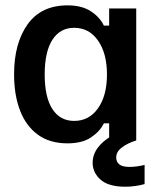

<svg xmlns="http://www.w3.org/2000/svg" viewBox="-20 -532 602 727"><path d="M235.8 10.8Q168.3 10.8 123.3 -22.1Q78.3 -55 55.8 -113.8Q33.3 -172.5 33.3 -250.8Q33.3 -368.3 84.6 -440Q135.8 -511.7 235.8 -511.7Q290 -511.7 324.2 -489.2Q358.3 -466.7 373.3 -435H393.3V-500H495.8V0H393.3V-65H373.3Q358.3 -34.2 324.6 -11.7Q290.8 10.8 235.8 10.8ZM260.8 -74.2Q317.5 -74.2 351.2 -122.1Q385 -170 385 -250Q385 -330 351.2 -378.3Q317.5 -426.7 260.8 -426.7Q207.5 -426.7 178.3 -381.2Q149.2 -335.8 149.2 -250Q149.2 -164.2 178.3 -119.2Q207.5 -74.2 260.8 -74.2ZM454.2 175Q390.8 175 360.8 148.3Q330.8 121.7 330.8 84.2Q330.8 54.2 349.6 28.3Q368.3 2.5 403.3 -17.5L495 -5V0Q463.3 10 441.7 26.2Q420 42.5 420 64.2Q420 80.8 431.7 90.4Q443.3 100 470.8 100Q484.2 100 499.2 97.9Q514.2 95.8 527.5 92.5V165Q512.5 169.2 493.8 172.1Q475 175 454.2 175Z"/></svg>

Font: Familjen Grotesk GF Medium
Style: Regular
Weight: 500
Designer: Anders Wikstroem, Jonas Baeckman, Matilda Gysing, Kristian Moeller
Foundry: Familjen STHLM AB
Version: Version 2.000; Beta; Release 4; Build 6